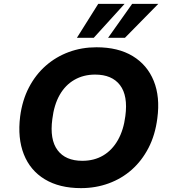

<svg xmlns="http://www.w3.org/2000/svg" viewBox="-20 -960 884 991"><path d="M398 11Q287 11 211.5 -34.5Q136 -80 103 -163.5Q70 -247 84 -359Q95 -443 129.5 -509Q164 -575 216.5 -621Q269 -667 335.5 -691.5Q402 -716 478 -716Q590 -716 665 -670.5Q740 -625 773.5 -542.5Q807 -460 792 -349Q781 -263 746.5 -196.5Q712 -130 660 -84Q608 -38 541 -13.5Q474 11 398 11ZM405 -130Q466 -130 512.5 -157.5Q559 -185 588.5 -237Q618 -289 627 -361Q641 -466 599.5 -520.5Q558 -575 471 -575Q411 -575 364 -548Q317 -521 288 -470Q259 -419 250 -345Q236 -240 277 -185Q318 -130 405 -130ZM377 -765 487 -940H623L464 -765ZM538 -765 662 -940H797L625 -765Z"/></svg>

Font: Nunito Sans 7pt ExtraBold
Style: Italic
Weight: 800
Italic angle: -9°
Designer: Vernon Adams
Foundry: Vernon Adams
Version: Version 3.101;gftools[0.9.27]